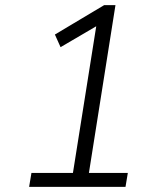

<svg xmlns="http://www.w3.org/2000/svg" viewBox="-20 -725 640 745"><path d="M93 0 102 -54H263L358 -652L396 -648L215 -542L193 -591L384 -705H428L325 -54H476L467 0Z"/></svg>

Font: Nunito Sans 12pt ExtraLight 12pt Light
Style: Italic
Weight: 300
Italic angle: -9°
Version: Version 3.101;gftools[0.9.27]